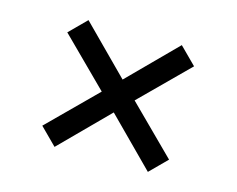

<svg xmlns="http://www.w3.org/2000/svg" viewBox="-69 -621 779 632"><g transform="rotate(15 320.0 -305.0)"><path d="M320 -249 161 -89 104 -146 264 -305 104 -464 161 -521 320 -361 479 -521 536 -464 376 -305 536 -146 479 -89Z"/></g></svg>

Font: Writer
Style: Regular
Weight: 400
Monospace: yes
Designer: Mike Abbink, Paul van der Laan, Pieter van Rosmalen
Foundry: Bold Monday
Version: Version 2.001 2020